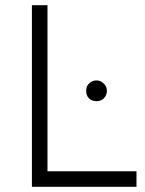

<svg xmlns="http://www.w3.org/2000/svg" viewBox="-20 -720 558 740"><path d="M103 0H506V-60H163V-700H103ZM392 -370Q392 -386 380 -398Q368 -410 352 -410Q335 -410 323 -398Q312 -387 312 -370Q312 -352 323 -341Q334 -330 352 -330Q369 -330 380 -341Q392 -353 392 -370Z"/></svg>

Font: Unageo Variable
Style: Regular
Weight: 300
Designer: Richard Sepsi
Foundry: Richard Sepsi
Version: Version 2.200